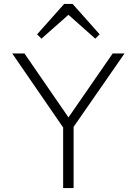

<svg xmlns="http://www.w3.org/2000/svg" viewBox="-20 -953 692 973"><path d="M300 0V-307L42 -682H104L327 -358L551 -682H611L353 -310V0ZM190 -757 168 -779 305 -933H348L485 -779L463 -757L327 -878Z"/></svg>

Font: Outfit ExtraLight
Style: Regular
Weight: 200
Designer: Rodrigo Fuenzalida
Foundry: fragTYPE
Version: Version 1.100; ttfautohint (v1.8.4.7-5d5b);gftools[0.9.27]